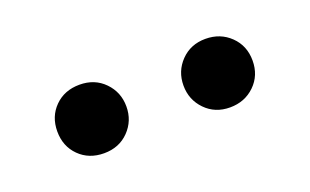

<svg xmlns="http://www.w3.org/2000/svg" viewBox="-33 -877 510 316"><g transform="rotate(-20 222.0 -719.0)"><path d="M155 -761.5Q172 -744 172 -719Q172 -694 155 -676.5Q138 -659 111.5 -659Q85 -659 68 -676Q51 -693 51 -719Q51 -745 68 -762Q85 -779 111.5 -779Q138 -779 155 -761.5ZM375.5 -762Q393 -745 393 -719Q393 -693 375.5 -676Q358 -659 332 -659Q306 -659 289 -676.5Q272 -694 272 -719Q272 -744 289 -761.5Q306 -779 332 -779Q358 -779 375.5 -762Z"/></g></svg>

Font: Hind Kochi Medium
Style: Regular
Weight: 500
Designer: Dhruvi Tolia
Foundry: Indian Type Foundry
Version: Version 0.702;PS 1.0;hotconv 1.0.81;makeotf.lib2.5.63406